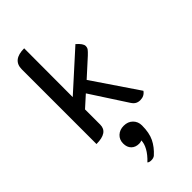

<svg xmlns="http://www.w3.org/2000/svg" viewBox="-311 -778 1160 1160"><g transform="rotate(-45 269.5 -198.0)"><path d="M494 -18Q475 9 441 9Q424 9 411 2Q398 -5 387 -22L237 -253L165 -188V-58Q165 9 66 9V-629Q66 -709 166 -709L165 -293L403 -508Q439 -477 439 -456Q439 -442 432 -432.5Q425 -423 407 -406L298 -307ZM273 185Q263 190 250 190Q219 190 200.5 171.5Q182 153 182 121Q182 88 204 67.5Q226 47 260 47Q296 47 318 69Q340 91 340 124Q340 187 320 228Q300 269 261 304Q250 313 231 313Q213 313 205 305Q239 273 256 242Q273 211 273 185Z"/></g></svg>

Font: K2D Medium
Style: Regular
Weight: 500
Designer: Katatrad Aksorn Co.,Ltd.
Foundry: Cadson Demak Co.,Ltd.
Version: Version 1.000; ttfautohint (v1.6)